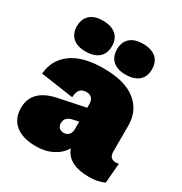

<svg xmlns="http://www.w3.org/2000/svg" viewBox="-170 -847 934 984"><g transform="rotate(30 297.0 -355.0)"><path d="M157 -538Q108 -538 81.5 -562Q55 -586 55 -629Q55 -672 81.5 -696Q108 -720 157 -720Q207 -720 234.5 -696.5Q262 -673 262 -629Q262 -585 234.5 -561.5Q207 -538 157 -538ZM394 -538Q345 -538 318.5 -562Q292 -586 292 -629Q292 -672 318.5 -696Q345 -720 394 -720Q444 -720 471.5 -696.5Q499 -673 499 -629Q499 -585 471.5 -561.5Q444 -538 394 -538ZM577 -123Q588 -123 594 -126L584 -8Q546 10 495 10Q369 10 341 -71Q320 -34 277.5 -12Q235 10 180 10Q101 10 58.5 -25Q16 -60 16 -123Q16 -232 152 -260L310 -293V-312Q310 -361 267 -361Q244 -361 231 -348Q218 -335 216 -301L22 -329Q29 -414 95.5 -462Q162 -510 283 -510Q409 -510 473.5 -458.5Q538 -407 538 -319V-164Q538 -123 577 -123ZM270 -121Q287 -121 298.5 -133Q310 -145 310 -167V-211L271 -202Q232 -192 232 -157Q232 -141 242 -131Q252 -121 270 -121Z"/></g></svg>

Font: Elaine Sans Black
Style: Regular
Weight: 900
Designer: Wei Huang
Foundry: Wei Huang
Version: Version 2.001;December 24, 2019;FontCreator 12.0.0.2547 64-b